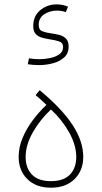

<svg xmlns="http://www.w3.org/2000/svg" viewBox="-20 -849 463 874"><path d="M211.9 5.4Q144 5.4 104.5 -33.7Q64.9 -72.8 64.9 -134.8Q64.9 -178.2 82.5 -220.5Q100.1 -262.7 128.9 -301.3Q157.7 -339.8 191.4 -371.6Q167.5 -395 142.1 -416L160.6 -438.5Q261.7 -354.5 310.3 -280.3Q358.9 -206.1 358.9 -134.8Q358.9 -72.8 319.3 -33.7Q279.8 5.4 211.9 5.4ZM211.9 -24.4Q269.5 -24.4 298.3 -54.2Q327.1 -84 327.1 -134.3Q327.1 -188.5 294.7 -246.3Q262.2 -304.2 211.9 -350.6Q162.6 -304.7 129.6 -246.8Q96.7 -189 96.7 -134.3Q96.7 -84 125.5 -54.2Q154.3 -24.4 211.9 -24.4ZM157.2 -552.7Q130.9 -552.7 106.4 -556.6L111.8 -583.5Q122.6 -581.5 134.8 -580.6Q147 -579.6 159.2 -579.6Q183.1 -579.6 208 -584.7Q232.9 -589.8 250 -601.8Q267.1 -613.8 267.1 -634.8Q267.1 -654.8 248 -660.9Q229 -667 203.6 -670.4Q186.5 -673.3 169.9 -678Q153.3 -682.6 142.3 -694.6Q131.3 -706.5 131.3 -730.5Q131.3 -776.4 163.3 -802.7Q195.3 -829.1 238.3 -829.1Q264.2 -829.1 289.6 -818.8L279.8 -793.9Q259.3 -800.8 239.3 -800.8Q207 -800.8 181.6 -784.2Q156.2 -767.6 156.2 -735.4Q156.2 -712.9 173.1 -706.5Q189.9 -700.2 211.4 -697.3Q231 -694.8 249.5 -690.2Q268.1 -685.5 280.3 -673.3Q292.5 -661.1 292.5 -636.2Q292.5 -606.9 273.2 -588.6Q253.9 -570.3 222.9 -561.5Q191.9 -552.7 157.2 -552.7Z"/></svg>

Font: Estedad-FD Thin
Style: Regular
Weight: 100
Designer: Amin Abedi
Version: Version 7.3